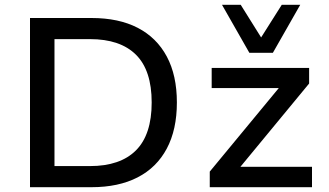

<svg xmlns="http://www.w3.org/2000/svg" viewBox="-20 -780 1369 800"><path d="M105 0V-705H361Q475 -705 554 -664Q633 -623 675 -544.5Q717 -466 717 -353Q717 -240 675 -161Q633 -82 553.5 -41Q474 0 361 0ZM207 -88H355Q481 -88 546.5 -153.5Q612 -219 612 -353Q612 -487 546.5 -552Q481 -617 355 -617H207ZM854 0V-65L1168 -445L1173 -413H862V-497H1268V-432L952 -49L947 -85H1280V0ZM1019 -560 905 -760H983L1068 -624L1154 -760H1231L1117 -560Z"/></svg>

Font: Nunito Sans 7pt Medium
Style: Regular
Weight: 500
Designer: Vernon Adams
Foundry: Vernon Adams
Version: Version 3.101;gftools[0.9.27]